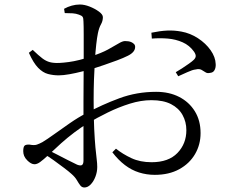

<svg xmlns="http://www.w3.org/2000/svg" viewBox="-20 -791 1040 851"><path d="M666 -16Q630 -16 596.5 -26.5Q563 -37 533.5 -59.5Q504 -82 478 -116L494 -132Q524 -108 562.5 -90Q601 -72 652 -72Q727 -72 766.5 -113Q806 -154 806 -214Q806 -251 789 -281.5Q772 -312 738 -329.5Q704 -347 651 -347Q605 -347 555.5 -331.5Q506 -316 458 -292.5Q410 -269 368 -244Q340 -227 309.5 -204Q279 -181 251 -156Q223 -131 198 -107Q171 -82 157.5 -72.5Q144 -63 133 -63Q125 -63 117 -67.5Q109 -72 101 -80Q91 -90 87 -100Q83 -110 83 -121Q83 -139 88.5 -145Q94 -151 111 -150Q132 -146 143.5 -150Q155 -154 168 -161Q188 -173 220 -196Q252 -219 289.5 -245Q327 -271 362 -289Q432 -327 509 -355.5Q586 -384 672 -384Q730 -384 774 -361.5Q818 -339 843.5 -298Q869 -257 869 -201Q869 -150 844.5 -108Q820 -66 774.5 -41Q729 -16 666 -16ZM354 40Q343 40 336 31Q329 22 321 8Q313 -6 297 -20Q285 -31 263 -47.5Q241 -64 217.5 -81Q194 -98 174 -109L188 -128Q208 -119 232 -106.5Q256 -94 279.5 -82Q303 -70 322 -61Q338 -55 344 -60Q350 -65 350 -79Q350 -118 350 -182Q350 -246 350 -340Q350 -383 350.5 -436.5Q351 -490 351 -543Q351 -596 351 -637Q351 -678 350 -695Q350 -711 346 -716.5Q342 -722 330 -726Q317 -731 302 -732Q287 -733 267 -733L264 -752Q280 -761 298 -766Q316 -771 334 -771Q354 -771 377 -762Q400 -753 418 -740Q436 -727 436 -715Q436 -698 427.5 -683Q419 -668 414 -644Q410 -625 406.5 -593.5Q403 -562 400.5 -522Q398 -482 396.5 -437.5Q395 -393 395 -350Q395 -271 397.5 -220Q400 -169 403 -137Q406 -105 408.5 -86Q411 -67 411 -51Q411 -29 403 -8Q395 13 382 26.5Q369 40 354 40ZM240 -457Q216 -457 193 -463Q170 -469 149 -490.5Q128 -512 108 -557L125 -570Q151 -545 167.5 -532.5Q184 -520 201 -515.5Q218 -511 243 -512Q262 -513 284.5 -516Q307 -519 333 -525.5Q359 -532 384 -541Q430 -556 458.5 -571.5Q487 -587 505 -598Q523 -609 534 -609Q541 -609 548.5 -608Q556 -607 562.5 -604Q569 -601 574 -596Q579 -591 579 -583Q579 -560 547 -544Q527 -534 499 -523.5Q471 -513 441.5 -503Q412 -493 387 -485Q370 -481 343 -474Q316 -467 288 -462Q260 -457 240 -457ZM911 -468Q899 -465 891 -470.5Q883 -476 873 -481.5Q863 -487 847 -483Q834 -482 810 -471Q786 -460 770 -453L759 -471Q770 -477 786 -487.5Q802 -498 817 -508.5Q832 -519 839 -526Q847 -534 847.5 -542Q848 -550 840 -562Q820 -590 789.5 -603.5Q759 -617 724 -620Q689 -623 653 -620L651 -646Q689 -654 720.5 -655.5Q752 -657 784 -651Q823 -644 857.5 -621.5Q892 -599 913.5 -568.5Q935 -538 936 -507Q937 -492 931 -480.5Q925 -469 911 -468Z"/></svg>

Font: Noto Serif HK ExtraLight
Style: Regular
Weight: 400
Version: Version 2.002-H1;hotconv 1.1.0;makeotfexe 2.6.0